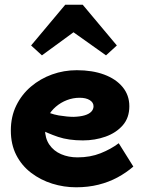

<svg xmlns="http://www.w3.org/2000/svg" viewBox="-20 -781 609 815"><path d="M303 14Q251 14 201.5 -1.5Q152 -17 112 -47.5Q72 -78 49 -123Q26 -168 26 -227Q26 -286 49 -333Q72 -380 111.5 -413.5Q151 -447 201 -465Q251 -483 306 -483Q372 -483 422 -464.5Q472 -446 500.5 -411.5Q529 -377 529 -330Q529 -281 501 -249Q473 -217 428 -201Q383 -185 332 -185Q271 -185 226.5 -200Q182 -215 138 -238V-323Q193 -297 229.5 -291Q266 -285 293 -285Q321 -286 339.5 -291.5Q358 -297 367.5 -307Q377 -317 377 -330Q377 -346 361 -356Q345 -366 318 -366Q290 -366 264 -356Q238 -346 217 -328Q196 -310 183.5 -286Q171 -262 171 -233Q171 -194 189.5 -167Q208 -140 239.5 -126.5Q271 -113 309 -113Q363 -113 407 -130.5Q451 -148 484 -173L546 -74Q516 -48 479 -28Q442 -8 398 3Q354 14 303 14ZM158 -546 112 -588 257 -761H331L476 -588L430 -546L292 -644Z"/></svg>

Font: BioRhyme ExtraBold
Style: Regular
Weight: 800
Designer: Aoife Mooney
Foundry: Aoife Mooney Type
Version: Version 1.600;gftools[0.9.33]